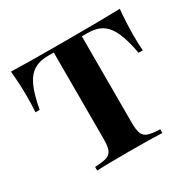

<svg xmlns="http://www.w3.org/2000/svg" viewBox="-136 -757 921 906"><g transform="rotate(-30 324.5 -304.0)"><path d="M614 -472Q614 -416 617 -384H594Q580 -460 560.5 -503Q541 -546 510.5 -565.5Q480 -585 432 -585H401V-116Q401 -74 409 -55Q417 -36 437 -29Q457 -22 502 -20V0Q448 -3 322 -3Q195 -3 147 0V-20Q192 -22 212 -29Q232 -36 240 -55Q248 -74 248 -116V-585H217Q169 -585 138.5 -565.5Q108 -546 88.5 -503Q69 -460 55 -384H32Q35 -416 35 -472Q35 -532 28 -608Q115 -605 322 -605Q533 -605 621 -608Q614 -532 614 -472Z"/></g></svg>

Font: Playfair Display SC
Style: Bold
Weight: 700
Designer: Claus Eggers Sørensen
Foundry: Claus Eggers Sørensen
Version: Version 1.200; ttfautohint (v1.6)